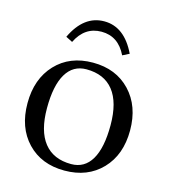

<svg xmlns="http://www.w3.org/2000/svg" viewBox="-102 -741 729 830"><g transform="rotate(15 262.5 -326.0)"><path d="M121.1 -553.2Q171.9 -660.2 263.2 -660.2Q353.5 -660.2 404.8 -553.2L375 -538.1Q338.4 -613.8 263.2 -613.8Q188 -613.8 150.9 -538.1ZM283.2 -26.9Q342.8 -26.9 373.8 -79.3Q404.8 -131.8 404.8 -232.9Q404.8 -335 363.3 -387.5Q321.8 -439.9 242.2 -439.9Q182.6 -439.9 151.4 -387.5Q120.1 -335 120.1 -233.9Q120.1 -131.8 161.9 -79.3Q203.6 -26.9 283.2 -26.9ZM95.9 -408.4Q158.7 -475.1 262.2 -475.1Q365.7 -475.1 429 -408.4Q492.2 -341.8 492.2 -232.9Q492.2 -124 429 -58.1Q365.7 7.8 262.2 7.8Q158.7 7.8 95.9 -58.1Q33.2 -124 33.2 -232.9Q33.2 -341.8 95.9 -408.4Z"/></g></svg>

Font: Resagokr
Style: Regular
Weight: 500
Designer: gluk
Foundry: gluk
Version: Version 0.95